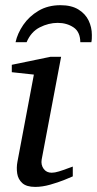

<svg xmlns="http://www.w3.org/2000/svg" viewBox="-20 -715 377 747"><path d="M263.2 -28.8Q255.9 -25.4 231.2 -15.4Q206.5 -5.4 175.5 3.4Q144.5 12.2 117.2 12.2Q83 12.2 66.7 -2.7Q50.3 -17.6 46.9 -40.3Q43.5 -63 47.9 -85.9L111.8 -424.8L25.9 -434.1V-462.9L176.8 -494.1H217.8L142.1 -94.2Q138.7 -73.7 149.7 -58.3Q160.6 -43 181.2 -43Q192.9 -43 209.5 -48.1Q226.1 -53.2 241.5 -59.1Q256.8 -64.9 263.2 -66.9ZM337.4 -579.1Q337.4 -572.3 337.2 -564.9Q336.9 -557.6 335.4 -550.8H292.5Q292 -591.3 265.9 -608.6Q239.7 -626 204.6 -626Q168.9 -626 134.8 -608.6Q100.6 -591.3 83.5 -550.8H40.5Q47.9 -585 70.6 -618.2Q93.3 -651.4 129.9 -673.1Q166.5 -694.8 215.3 -694.8Q257.8 -694.8 284.9 -678.2Q312 -661.6 324.7 -635.3Q337.4 -608.9 337.4 -579.1Z"/></svg>

Font: Charis
Style: Italic
Weight: 400
Italic angle: -11°
Designer: Walt Agee, Miriam Martin, Annie Olsen, Victor Gaultney, Lorna Priest, Alan Ward, Bob Hallissy, Martin Hosken, Sharon Cor
Foundry: SIL Global
Version: Version 7.000